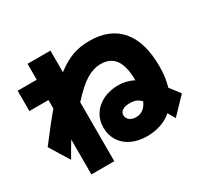

<svg xmlns="http://www.w3.org/2000/svg" viewBox="-178 -1014 1356 1308"><g transform="rotate(-30 500.0 -360.0)"><path d="M415 -160Q415 -218 444.5 -263.5Q474 -309 526.5 -334.5Q579 -360 645 -360Q708 -360 765 -331Q765 -439 728 -492Q691 -545 615 -545Q558 -545 501 -510.5Q444 -476 365 -389V75H185V-200Q146 -136 115 -80L20 -235Q121 -368 185 -443V-510H35V-670H185V-795H365V-625Q431 -676 492.5 -698Q554 -720 625 -720Q787 -720 871 -620.5Q955 -521 955 -330Q955 -244 934 -175Q977 -120 995 -95L875 30L842 -27Q764 40 645 40Q577 40 524.5 15Q472 -10 443.5 -55.5Q415 -101 415 -160ZM645 -110Q708 -110 740 -180Q720 -200 700.5 -207.5Q681 -215 655 -215Q617 -215 596 -202Q575 -189 575 -165Q575 -141 594.5 -125.5Q614 -110 645 -110Z"/></g></svg>

Font: Enso Black
Style: Regular
Weight: 900
Designer: Coji Morishita
Foundry: UNDERFOREST DESIGN
Version: Version 1.000